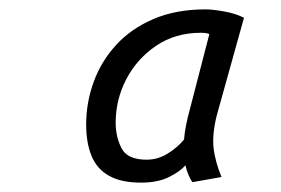

<svg xmlns="http://www.w3.org/2000/svg" viewBox="-20 -728 600 410"><path d="M281 -338Q239 -338 213 -352.5Q187 -367 175.5 -395Q164 -423 164 -462Q164 -509 180 -553Q196 -597 228 -632Q260 -667 308 -687.5Q356 -708 419 -708Q434 -708 459 -703.5Q484 -699 501 -690L443 -482Q433 -442 436 -413Q439 -384 453 -350L391 -339Q387 -344 382.5 -354.5Q378 -365 376 -375Q365 -362 341 -350Q317 -338 281 -338ZM293 -387Q317 -387 338 -400Q359 -413 373 -430Q374 -444 377.5 -461.5Q381 -479 384 -489L427 -655Q426 -656 421.5 -657Q417 -658 409 -658Q354 -658 313 -630Q272 -602 249.5 -558.5Q227 -515 227 -466Q227 -436 239.5 -411.5Q252 -387 293 -387Z"/></svg>

Font: Ubuntu Sans Mono
Style: Italic
Weight: 400
Italic angle: -13.5°
Monospace: yes
Designer: Dalton Maag Ltd
Foundry: Dalton Maag Ltd
Version: Version 1.006